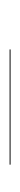

<svg xmlns="http://www.w3.org/2000/svg" viewBox="159 -475 42 400"><g transform="rotate(90 180.0 -275.0)"><path d="M83 -276V-274H323V-276Z"/></g></svg>

Font: Bodoni* 96pt
Style: Bold Italic
Weight: 700
Italic angle: -13°
Version: Version 2.3